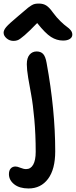

<svg xmlns="http://www.w3.org/2000/svg" viewBox="-90 -751 425 1075"><path d="M-14.2 -522Q-36.6 -522 -53.2 -536.4Q-69.8 -550.8 -69.8 -567.9Q-69.8 -582 -55.4 -599.4Q-41 -616.7 13.2 -662.1Q24.9 -671.9 43.5 -687.7Q62 -703.6 68.1 -708.5Q74.2 -713.4 85.4 -720.5Q96.7 -727.5 106 -729.2Q115.2 -731 127.9 -731Q152.3 -731 169.4 -720Q186.5 -709 206.1 -681.2Q226.1 -653.8 248.3 -632.3Q270.5 -610.8 283.9 -601.6Q297.4 -592.3 306.2 -581.3Q314.9 -570.3 314.9 -557.1Q314.9 -542 301 -533Q287.1 -523.9 263.2 -523.9Q227.5 -523.9 195.6 -544.2Q163.6 -564.5 118.2 -622.1Q74.2 -576.2 47.9 -553.7Q21.5 -531.2 10.5 -526.6Q-0.5 -522 -14.2 -522ZM69.8 304.2Q19 304.2 -10.5 280.8Q-40 257.3 -40 224.1Q-40 203.6 -30 192.4Q-20 181.2 -2.9 181.2Q6.8 181.2 24.7 188.5Q42.5 195.8 56.2 195.8Q82 195.8 95.9 170.9Q109.9 146 109.9 99.1Q109.9 2.4 102.1 -83.7Q94.2 -169.9 85 -218.5Q75.7 -267.1 67.9 -314.7Q60.1 -362.3 60.1 -391.1Q60.1 -426.3 75.4 -444.6Q90.8 -462.9 115.2 -462.9Q138.2 -462.9 151.4 -449Q164.6 -435.1 170.9 -398.9Q219.2 -135.3 219.2 96.2Q219.2 196.8 179 250.5Q138.7 304.2 69.8 304.2Z"/></svg>

Font: Shantell Sans Bouncy
Style: Regular
Weight: 500
Designer: Stephen Nixon, Anya Danilova, Shantell Martin
Foundry: Arrow Type
Version: Version 1.006;[9816181b4]